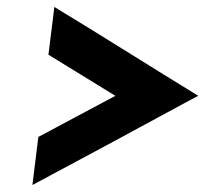

<svg xmlns="http://www.w3.org/2000/svg" viewBox="-20 -517 617 551"><path d="M311 -242 119 -360 136 -497Q214 -450 368 -354Q402 -333 447.5 -304.5Q493 -276 549 -242L526 -230Q270 -91 73 14L90 -124Z"/></svg>

Font: Josefin Sans SemiBold
Style: Italic
Weight: 600
Italic angle: -7°
Designer: Santiago Orozco
Foundry: Typemade
Version: Version 2.000